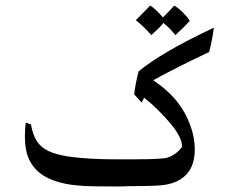

<svg xmlns="http://www.w3.org/2000/svg" viewBox="-20 -668 813 694"><path d="M92 -218Q98 -182 113 -158Q128 -135 155.5 -122Q183 -109 229 -102Q299 -92 407 -92H459Q527 -92 562 -95Q587 -95 609 -109.5Q631 -124 638 -139Q638 -172 595 -223Q552 -274 501 -315L492 -297L465 -327Q469 -364 481 -410Q564 -479 753 -568Q747 -521 736 -480Q615 -423 534 -378Q591 -339 623 -297Q650 -262 667 -217.5Q684 -173 684 -128Q684 -68 652 -35.5Q620 -3 560 2Q521 5 444 5Q428 6 397 6Q322 6 290 4.5Q258 3 232 -1Q165 -12 127.5 -40Q90 -68 77 -114Q70 -141 70 -176Q70 -200 73 -225ZM666 -593Q647 -571 614 -541Q595 -565 571 -585Q555 -566 527 -541Q501 -571 471 -595Q509 -633 523 -648Q542 -636 569 -605Q599 -635 610 -648Q626 -638 641.5 -622.5Q657 -607 666 -593Z"/></svg>

Font: Mirza
Style: Regular
Weight: 400
Designer: Arabic design by Kourosh Beigpour, Latin design by Eduardo Tunni, engineering by Lasse Fister
Version: Version 1.0010g